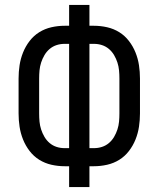

<svg xmlns="http://www.w3.org/2000/svg" viewBox="-20 -755 640 775"><path d="M259 0V-84H241Q214 -84 187.5 -90Q161 -96 138.5 -110Q116 -124 99.5 -145.5Q83 -167 73 -192Q63 -217 59 -243.5Q55 -270 55 -297V-438Q55 -465 59 -491.5Q63 -518 73 -543Q83 -568 99.5 -589.5Q116 -611 138.5 -625Q161 -639 187.5 -645Q214 -651 241 -651H259V-735H341V-651H359Q386 -651 412.5 -645Q439 -639 461.5 -625Q484 -611 500.5 -589.5Q517 -568 527 -543Q537 -518 541 -491.5Q545 -465 545 -438V-297Q545 -270 541 -243.5Q537 -217 527 -192Q517 -167 500.5 -145.5Q484 -124 461.5 -110Q439 -96 412.5 -90Q386 -84 359 -84H341V0ZM241 -157H259V-578H241Q224 -578 208.5 -573Q193 -568 180.5 -557.5Q168 -547 159.5 -532.5Q151 -518 146 -502.5Q141 -487 139.5 -471Q138 -455 138 -438V-297Q138 -280 139.5 -264Q141 -248 146 -232.5Q151 -217 159.5 -202.5Q168 -188 180.5 -177.5Q193 -167 208.5 -162Q224 -157 241 -157ZM341 -157H359Q376 -157 391.5 -162Q407 -167 419.5 -177.5Q432 -188 440.5 -202.5Q449 -217 454 -232.5Q459 -248 460.5 -264Q462 -280 462 -297V-438Q462 -455 460.5 -471Q459 -487 454 -502.5Q449 -518 440.5 -532.5Q432 -547 419.5 -557.5Q407 -568 391.5 -573Q376 -578 359 -578H341Z"/></svg>

Font: Nova Nerd Font
Style: Regular
Weight: 400
Designer: Belleve Invis
Foundry: Belleve Invis
Version: Version 24.1.4; ttfautohint (v1.8.4);Nerd Fonts 3.1.1